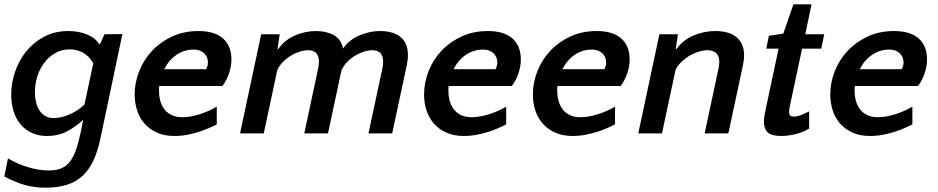

<svg xmlns="http://www.w3.org/2000/svg" viewBox="-26 -619 4352 891"><path d="M542 -461 441 19Q428 82 407.5 126Q387 170 356 198Q325 226 283 239Q241 252 186 252Q160 252 137 249Q114 246 91.5 240Q69 234 45 224Q21 214 -6 200L11 116Q54 142 104.5 157Q155 172 201 172Q233 172 256.5 163Q280 154 297 133Q314 112 326.5 76.5Q339 41 350 -12L360 -63Q327 -32 286 -10Q245 12 192 12Q152 12 121 -2.5Q90 -17 69 -42.5Q48 -68 37 -103Q26 -138 26 -179Q26 -233 44 -286Q62 -339 96 -381Q130 -423 179.5 -449Q229 -475 291 -475Q339 -475 378 -459Q417 -443 434 -414H438L459 -460ZM224 -71Q239 -71 257.5 -75Q276 -79 295.5 -87.5Q315 -96 333 -107.5Q351 -119 366 -134L407 -326Q384 -363 355.5 -376.5Q327 -390 298 -390Q260 -390 230 -372.5Q200 -355 179 -327Q158 -299 147 -263.5Q136 -228 136 -191Q136 -167 141 -145.5Q146 -124 156.5 -107.5Q167 -91 183.5 -81Q200 -71 224 -71Z M895 -475Q970 -475 1009 -440.5Q1048 -406 1048 -343Q1048 -324 1044 -305Q1040 -286 1033.5 -269.5Q1027 -253 1019.5 -240Q1012 -227 1006 -220H713Q712 -214 712 -208Q712 -202 712 -196Q712 -171 718.5 -149Q725 -127 738 -110.5Q751 -94 771.5 -84.5Q792 -75 820 -75Q857 -75 901 -89Q945 -103 980 -124V-42Q965 -34 943.5 -24.5Q922 -15 896.5 -7Q871 1 842.5 6.5Q814 12 784 12Q737 12 702.5 -3.5Q668 -19 645 -45Q622 -71 610.5 -106Q599 -141 599 -180Q599 -236 620 -289Q641 -342 680 -383.5Q719 -425 773.5 -450Q828 -475 895 -475ZM873 -389Q829 -389 793 -364.5Q757 -340 736 -298H931Q934 -305 936.5 -312.5Q939 -320 939 -328Q939 -355 921 -372Q903 -389 873 -389Z M1386 0 1451 -304Q1454 -320 1454 -333Q1454 -386 1403 -386Q1387 -386 1367 -380Q1347 -374 1327 -362.5Q1307 -351 1289.5 -334Q1272 -317 1261 -295L1198 0H1088L1186 -460H1272L1262 -392H1266Q1295 -434 1343 -454.5Q1391 -475 1440 -475Q1487 -475 1521.5 -457Q1556 -439 1566 -394Q1595 -435 1642.5 -455Q1690 -475 1738 -475Q1765 -475 1788.5 -469Q1812 -463 1829.5 -450Q1847 -437 1857 -415.5Q1867 -394 1867 -363Q1867 -340 1861 -313L1794 0H1684L1749 -304Q1752 -320 1752 -333Q1752 -386 1701 -386Q1685 -386 1665 -380Q1645 -374 1625 -362.5Q1605 -351 1587.5 -334Q1570 -317 1560 -295V-299L1496 0Z M2238 -475Q2313 -475 2352 -440.5Q2391 -406 2391 -343Q2391 -324 2387 -305Q2383 -286 2376.5 -269.5Q2370 -253 2362.5 -240Q2355 -227 2349 -220H2056Q2055 -214 2055 -208Q2055 -202 2055 -196Q2055 -171 2061.5 -149Q2068 -127 2081 -110.5Q2094 -94 2114.5 -84.5Q2135 -75 2163 -75Q2200 -75 2244 -89Q2288 -103 2323 -124V-42Q2308 -34 2286.5 -24.5Q2265 -15 2239.5 -7Q2214 1 2185.5 6.5Q2157 12 2127 12Q2080 12 2045.5 -3.5Q2011 -19 1988 -45Q1965 -71 1953.5 -106Q1942 -141 1942 -180Q1942 -236 1963 -289Q1984 -342 2023 -383.5Q2062 -425 2116.5 -450Q2171 -475 2238 -475ZM2216 -389Q2172 -389 2136 -364.5Q2100 -340 2079 -298H2274Q2277 -305 2279.5 -312.5Q2282 -320 2282 -328Q2282 -355 2264 -372Q2246 -389 2216 -389Z M2743 -475Q2818 -475 2857 -440.5Q2896 -406 2896 -343Q2896 -324 2892 -305Q2888 -286 2881.5 -269.5Q2875 -253 2867.5 -240Q2860 -227 2854 -220H2561Q2560 -214 2560 -208Q2560 -202 2560 -196Q2560 -171 2566.5 -149Q2573 -127 2586 -110.5Q2599 -94 2619.5 -84.5Q2640 -75 2668 -75Q2705 -75 2749 -89Q2793 -103 2828 -124V-42Q2813 -34 2791.5 -24.5Q2770 -15 2744.5 -7Q2719 1 2690.5 6.5Q2662 12 2632 12Q2585 12 2550.5 -3.5Q2516 -19 2493 -45Q2470 -71 2458.5 -106Q2447 -141 2447 -180Q2447 -236 2468 -289Q2489 -342 2528 -383.5Q2567 -425 2621.5 -450Q2676 -475 2743 -475ZM2721 -389Q2677 -389 2641 -364.5Q2605 -340 2584 -298H2779Q2782 -305 2784.5 -312.5Q2787 -320 2787 -328Q2787 -355 2769 -372Q2751 -389 2721 -389Z M3244 0 3309 -304Q3312 -319 3312 -331Q3312 -386 3256 -386Q3239 -386 3218.5 -380Q3198 -374 3177.5 -362.5Q3157 -351 3138.5 -334Q3120 -317 3109 -295L3046 0H2936L3034 -460H3120L3110 -392H3114Q3144 -434 3193 -454.5Q3242 -475 3293 -475Q3321 -475 3345.5 -469Q3370 -463 3388 -449.5Q3406 -436 3416.5 -414.5Q3427 -393 3427 -362Q3427 -340 3421 -313L3354 0Z M3587 -393H3530L3542 -453L3609 -463L3656 -599H3740L3711 -460H3799L3785 -393H3696L3640 -129Q3636 -113 3636 -100Q3636 -87 3641.5 -82.5Q3647 -78 3659 -78Q3672 -78 3686 -83Q3700 -88 3729 -102V-23Q3706 -7 3669.5 2.5Q3633 12 3599 12Q3554 12 3536.5 -5Q3519 -22 3519 -54Q3519 -65 3521 -78.5Q3523 -92 3526 -106Z M4123 -475Q4198 -475 4237 -440.5Q4276 -406 4276 -343Q4276 -324 4272 -305Q4268 -286 4261.5 -269.5Q4255 -253 4247.5 -240Q4240 -227 4234 -220H3941Q3940 -214 3940 -208Q3940 -202 3940 -196Q3940 -171 3946.5 -149Q3953 -127 3966 -110.5Q3979 -94 3999.5 -84.5Q4020 -75 4048 -75Q4085 -75 4129 -89Q4173 -103 4208 -124V-42Q4193 -34 4171.5 -24.5Q4150 -15 4124.5 -7Q4099 1 4070.5 6.5Q4042 12 4012 12Q3965 12 3930.5 -3.5Q3896 -19 3873 -45Q3850 -71 3838.5 -106Q3827 -141 3827 -180Q3827 -236 3848 -289Q3869 -342 3908 -383.5Q3947 -425 4001.5 -450Q4056 -475 4123 -475ZM4101 -389Q4057 -389 4021 -364.5Q3985 -340 3964 -298H4159Q4162 -305 4164.5 -312.5Q4167 -320 4167 -328Q4167 -355 4149 -372Q4131 -389 4101 -389Z"/></svg>

Font: Quattrocento Sans
Style: Bold Italic
Weight: 700
Designer: Pablo Impallari
Foundry: Pablo Impallari, Igino Marini, Brenda Gallo
Version: Version 2.000